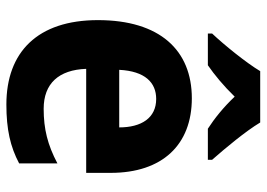

<svg xmlns="http://www.w3.org/2000/svg" viewBox="-134 -672 816 587"><g transform="rotate(90 273.5 -378.0)"><path d="M354 -766H197C172 -724 117 -656 82 -619V-606H179C208 -626 242 -654 275 -688C307 -654 342 -626 373 -606H468V-619C432 -660 381 -721 354 -766ZM280 -557C133 -557 41 -459 41 -270C41 -85 139 10 299 10C375 10 428 -2 479 -29V-146C422 -116 374 -104 312 -104C235 -104 193 -150 190 -234H508V-309C508 -467 422 -557 280 -557ZM282 -448C340 -448 369 -403 369 -335H193C197 -414 232 -448 282 -448Z"/></g></svg>

Font: Noto Sans Armenian SemiCondensed Medium
Style: Regular
Weight: 500
Width: 4
Designer: Monotype Design Team
Foundry: Monotype Imaging Inc.
Version: Version 2.008